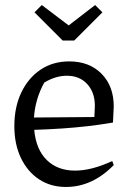

<svg xmlns="http://www.w3.org/2000/svg" viewBox="-20 -735 516 763"><path d="M242 8Q181 8 135 -22.5Q89 -53 63 -107.5Q37 -162 37 -234Q37 -309 64.5 -367Q92 -425 141 -458Q190 -491 255 -491Q335 -491 383.5 -442Q432 -393 432 -312L429 -248Q376 -239 327.5 -233.5Q279 -228 228 -224.5Q177 -221 116 -219Q123 -141 166 -99Q209 -57 278 -57Q344 -57 426 -95L432 -79Q347 8 242 8ZM156 -407Q120 -342 115 -268L355 -270L357 -314Q357 -368 326.5 -401Q296 -434 246 -434Q201 -434 156 -407ZM229 -574 117 -686 146 -715 253 -634 358 -715 387 -686 275 -574Z"/></svg>

Font: Piazzolla
Style: Regular
Weight: 400
Designer: Juan Pablo del Peral
Foundry: Huerta Tipografica
Version: Version 1.330